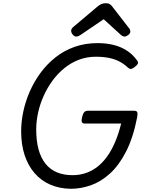

<svg xmlns="http://www.w3.org/2000/svg" viewBox="-20 -1159 916 1198"><path d="M422 19Q351 18 293.5 -7Q236 -32 195.5 -79Q155 -126 133.5 -191.5Q112 -257 112 -340Q112 -400 125.5 -463.5Q139 -527 166 -588.5Q193 -650 233 -704.5Q273 -759 326 -801Q379 -843 445 -866.5Q511 -890 589 -890Q643 -890 689 -878.5Q735 -867 772 -843Q809 -819 836 -781Q844 -769 839.5 -760.5Q835 -752 822 -742Q809 -731 799 -729Q789 -727 776 -739Q754 -760 725.5 -775Q697 -790 660.5 -797.5Q624 -805 578 -805Q522 -805 473 -786.5Q424 -768 382.5 -734.5Q341 -701 308.5 -657Q276 -613 253 -562Q230 -511 218 -457.5Q206 -404 206 -351Q206 -280 220.5 -227Q235 -174 263.5 -138Q292 -102 334.5 -84Q377 -66 433 -66Q474 -66 511.5 -78Q549 -90 582 -114Q615 -138 644 -176.5Q673 -215 696 -267.5Q719 -320 736 -388H510Q495 -388 491 -397Q487 -406 492 -428Q498 -451 506 -459.5Q514 -468 529 -468H817Q832 -468 836 -459.5Q840 -451 836 -428Q811 -300 767 -214Q723 -128 666.5 -76.5Q610 -25 547 -3Q484 19 422 19ZM455 -931Q444 -931 434 -943Q424 -955 424 -966Q424 -974 427 -978.5Q430 -983 434 -988L587 -1117Q600 -1128 612 -1133.5Q624 -1139 641 -1139Q656 -1139 666 -1132.5Q676 -1126 683 -1115L786 -982Q791 -976 792 -971Q793 -966 793 -961Q793 -950 780 -940.5Q767 -931 758 -931Q749 -931 742 -935.5Q735 -940 728 -947L627 -1039L484 -942Q477 -937 470 -934Q463 -931 455 -931Z"/></svg>

Font: Playwrite AT
Style: Italic
Weight: 400
Italic angle: -13.0072°
Designer: Veronika Burian, José Scaglione
Foundry: TypeTogether
Version: Version 1.002